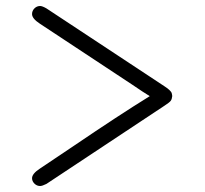

<svg xmlns="http://www.w3.org/2000/svg" viewBox="-20 -585 685 641"><path d="M87 10Q87 -5 113 -22Q151 -47 227 -98.5Q303 -150 364 -190Q425 -230 480 -264Q460 -276 422 -302L113 -506Q87 -523 87 -538Q87 -549 95 -557Q103 -565 114 -565Q121 -565 135 -557L529 -297Q540 -290 546 -284Q552 -278 553 -275Q554 -272 554.5 -268.5Q555 -265 555 -264Q554 -254 550 -248.5Q546 -243 529 -232L135 29Q121 36 114 36Q103 36 95 28Q87 20 87 10Z"/></svg>

Font: Coval
Style: ExtraLight
Weight: 250
Foundry: Context Ltd
Version: Version 001.000